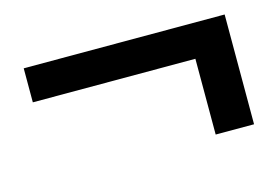

<svg xmlns="http://www.w3.org/2000/svg" viewBox="-49 -494 627 434"><g transform="rotate(-15 265.0 -276.5)"><path d="M500 -404.8V-147.9H410.2V-325.2H29.8V-404.8Z"/></g></svg>

Font: SourceSerifPro-Bold
Style: Bold
Weight: 700
Designer: Frank Grießhammer
Foundry: Adobe Systems Incorporated
Version: Version 1.014;PS Version 1.0;hotconv 1.0.73;makeotf.lib2.5.5